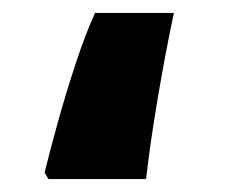

<svg xmlns="http://www.w3.org/2000/svg" viewBox="-20 -277 355 297"><path d="M55 0 49 -10Q57 -43 69.5 -88Q82 -133 97 -178.5Q112 -224 127 -257H249Q236 -196 224 -125Q212 -54 206 0Z"/></svg>

Font: Noto Sans Syriac Black
Style: Regular
Weight: 900
Designer: Patrick Giasson and the Monotype Design Team
Foundry: Monotype Imaging Inc.
Version: Version 2.000; ttfautohint (v1.8.3) -l 8 -r 50 -G 200 -x 14 